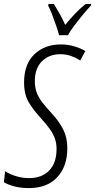

<svg xmlns="http://www.w3.org/2000/svg" viewBox="-46 -951 486 981"><path d="M102 10Q61 10 28 1.5Q-5 -7 -26 -20L-20 -76Q4 -61 35.5 -51Q67 -41 104 -41Q167 -41 205 -79.5Q243 -118 243 -190Q243 -218 235 -241.5Q227 -265 210 -289.5Q193 -314 163 -347Q124 -389 100.5 -429Q77 -469 77 -530Q77 -623 129.5 -673.5Q182 -724 266 -724Q302 -724 336 -713.5Q370 -703 390 -690L364 -642Q344 -655 318.5 -664.5Q293 -674 262 -674Q205 -674 168.5 -638Q132 -602 132 -536Q132 -503 141.5 -478Q151 -453 170 -428Q189 -403 218 -372Q256 -331 277 -289.5Q298 -248 298 -194Q298 -101 246.5 -45.5Q195 10 102 10ZM256 -771Q251 -790 241 -819.5Q231 -849 220 -877.5Q209 -906 200 -922L202 -931H229Q241 -912 257 -884Q273 -856 287 -824Q311 -853 337.5 -881Q364 -909 392 -931H420L418 -922Q401 -904 378.5 -877Q356 -850 334.5 -821.5Q313 -793 301 -771Z"/></svg>

Font: Noto Sans ExtraCondensed Light
Style: Italic
Weight: 300
Width: 2
Italic angle: -12°
Designer: Monotype Design Team
Foundry: Monotype Imaging Inc.
Version: Version 2.013; ttfautohint (v1.8.4.7-5d5b)